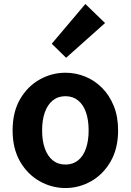

<svg xmlns="http://www.w3.org/2000/svg" viewBox="-20 -944 666 978"><path d="M313.3 13.8Q243.3 13.8 181.6 -21.1Q119.9 -55.9 82 -121.7Q44.2 -187.5 44.2 -279.9Q44.2 -372.8 82 -438.4Q119.9 -503.9 181.6 -538.7Q243.3 -573.5 313.3 -573.5Q365.7 -573.5 414.1 -553.9Q462.4 -534.2 500 -496.4Q537.6 -458.5 559.6 -404.2Q581.6 -349.8 581.6 -279.9Q581.6 -187.5 543.6 -121.7Q505.7 -55.9 444.5 -21.1Q383.3 13.8 313.3 13.8ZM313.3 -105.8Q351.3 -105.8 377.9 -127.3Q404.5 -148.9 418 -188.2Q431.5 -227.4 431.5 -279.9Q431.5 -332.7 418 -371.7Q404.5 -410.7 377.9 -432.3Q351.3 -454 313.3 -454Q275.2 -454 248.7 -432.3Q222.1 -410.7 208.3 -371.7Q194.5 -332.7 194.5 -279.9Q194.5 -227.4 208.3 -188.2Q222.1 -148.9 248.7 -127.3Q275.2 -105.8 313.3 -105.8ZM316.8 -649.7 243.6 -721.2 414.8 -923.7 515.1 -826.6Z"/></svg>

Font: Noto Sans TC
Style: Regular
Weight: 100
Designer: Ryoko NISHIZUKA 西塚涼子 (kana, bopomofo & ideographs); Paul D. Hunt (Latin, Greek & Cyrillic); Sandoll Communications 산돌커뮤니
Foundry: Adobe
Version: Version 2.004;hotconv 1.0.118;makeotfexe 2.5.65603